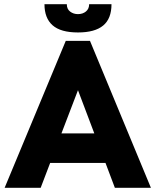

<svg xmlns="http://www.w3.org/2000/svg" viewBox="-20 -891 738 911"><path d="M292 -697H407L696 0H525L480.5 -118H218L173 0H2ZM427.5 -258 350 -463 271.5 -258ZM191 -871H297Q297 -848 312.8 -836Q328.5 -824 350 -824Q372.5 -824 387.8 -836.5Q403 -849 403 -871H509Q509 -802.5 469.5 -769.8Q430 -737 350 -737Q268 -737 229.5 -771Q191 -805 191 -871Z"/></svg>

Font: HK Grotesk Black
Style: Regular
Weight: 900
Designer: Alfredo Marco Pradil
Foundry: Hanken Design Co.
Version: Version 3.001